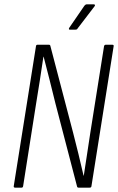

<svg xmlns="http://www.w3.org/2000/svg" viewBox="-20 -860 541 880"><path d="M49 0Q42 0 43 -7L145 -649Q146 -655 152 -655H204Q210 -655 211 -649L315 -252Q327 -205 339.5 -154.5Q352 -104 363 -55H364Q371 -102 379 -153Q387 -204 394 -252L457 -649Q459 -655 465 -655H494Q502 -655 501 -649L399 -6Q398 0 391 0H340Q334 0 333 -6L234 -386Q221 -438 207.5 -493Q194 -548 180 -600H179Q171 -546 162.5 -491Q154 -436 145 -382L86 -7Q85 0 79 0ZM300 -724Q297 -724 296 -726Q295 -728 297 -732L367 -834Q372 -840 377 -840H410Q414 -840 415 -837.5Q416 -835 414 -832L336 -730Q334 -726 331.5 -725Q329 -724 325 -724Z"/></svg>

Font: Sofia Sans Condensed Light
Style: Italic
Weight: 300
Italic angle: -9°
Version: Version 4.100